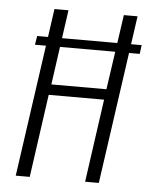

<svg xmlns="http://www.w3.org/2000/svg" viewBox="-47 -630 524 670"><g transform="rotate(5 215.5 -295.5)"><path d="M33 0 117 -591H166L129 -328H322L360 -591H408L324 0H276L317 -291H123L82 0ZM60 -461 65 -492H431L427 -461Z"/></g></svg>

Font: Alumni Sans Light
Style: Italic
Weight: 300
Italic angle: -8°
Version: Version 1.016